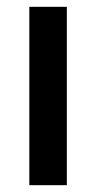

<svg xmlns="http://www.w3.org/2000/svg" viewBox="-20 -543 282 563"><path d="M66 0H176V-523H66Z"/></svg>

Font: FIGSv2-sans-serif SemiBold
Style: Regular
Weight: 600
Designer: Matt McInerney, Pablo Impallari, Rodrigo Fuenzalida,Mirko Velimirovic
Foundry: Matt McInerney, Pablo Impallari, Rodrigo Fuenzalida
Version: Version 4.021;hotconv 1.0.109;makeotfexe 2.5.65596